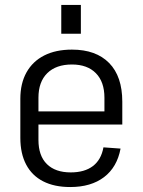

<svg xmlns="http://www.w3.org/2000/svg" viewBox="-20 -747 575 774"><path d="M263 7Q199 7 154 -16Q109 -39 85.5 -83.5Q62 -128 62 -191V-349Q62 -411 87 -455.5Q112 -500 158.5 -523.5Q205 -547 270 -547Q367 -547 420 -493Q473 -439 473 -337V-245H121V-298H413L401 -271V-353Q401 -417 366.5 -452Q332 -487 270 -487Q206 -487 170.5 -452Q135 -417 135 -353V-183Q135 -119 169 -85.5Q203 -52 265 -52Q321 -52 354.5 -77.5Q388 -103 397 -153L466 -148Q452 -73 399.5 -33Q347 7 263 7ZM306 -727V-611H227V-727Z"/></svg>

Font: Pathway Extreme SemiCondensed Light
Style: Regular
Weight: 300
Width: 4
Version: Version 1.001;gftools[0.9.26]